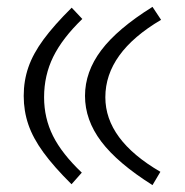

<svg xmlns="http://www.w3.org/2000/svg" viewBox="-20 -535 536 557"><path d="M422.4 -515.1 447.3 -477.5Q285.6 -382.3 285.6 -252.9Q285.6 -129.4 445.3 -36.6L422.4 2Q320.8 -62 273.7 -124.5Q226.6 -187 226.6 -256.8Q226.6 -326.7 273.7 -389.2Q320.8 -451.7 422.4 -515.1ZM188 -512.7 218.8 -480Q161.1 -424.3 134.5 -370.4Q107.9 -316.4 107.9 -252.9Q107.9 -192.4 133.8 -140.6Q159.7 -88.9 217.3 -34.2L187.5 -0.5Q136.2 -51.3 106 -92.8Q75.7 -134.3 62.3 -173.6Q48.8 -212.9 48.8 -256.8Q48.8 -300.8 62.3 -339.8Q75.7 -378.9 106.2 -420.4Q136.7 -461.9 188 -512.7Z"/></svg>

Font: Pinar-DS3-FD Light
Style: Regular
Weight: 300
Designer: Amin Abedi
Version: Version 3.000